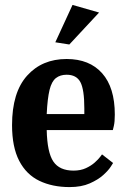

<svg xmlns="http://www.w3.org/2000/svg" viewBox="-20 -750 514 781"><path d="M262 -569 205 -578 275 -730 383 -699ZM263 11Q193 11 140 -14.5Q87 -40 58 -96Q29 -152 29 -241Q29 -374 90 -442Q151 -510 251 -510Q344 -510 395.5 -452Q447 -394 447 -284Q447 -254 443 -237.5Q439 -221 439 -221H170Q172 -130 197 -93Q222 -56 279 -56Q308 -56 329.5 -66Q351 -76 365.5 -89Q380 -102 387.5 -112Q395 -122 395 -122L440 -87Q440 -87 430.5 -72Q421 -57 400 -38Q379 -19 345 -4Q311 11 263 11ZM170 -286H323V-309Q323 -386 307 -416Q291 -446 251 -446Q225 -446 207.5 -432.5Q190 -419 181.5 -384Q173 -349 170 -286Z"/></svg>

Font: Arsenal SC
Style: Bold
Weight: 700
Designer: Andrij Shevchenko
Foundry: Stairsfor
Version: Version 2.001; ttfautohint (v1.8.4.7-5d5b)